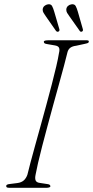

<svg xmlns="http://www.w3.org/2000/svg" viewBox="-20 -891 442 911"><path d="M149 -63Q145 -45 149 -35Q153 -25 169.5 -23L202.5 -18Q211.5 -17 215.2 -14.5Q219 -12 219 -7Q219 -3.5 213.5 -1.8Q208 0 201.5 0H24Q15.5 0 12.5 -2Q9.5 -4 9.5 -8Q9 -12 13 -14.5Q17 -17 27 -18L62.5 -22.5Q81.5 -25 92.8 -35Q104 -45 110 -62Q115 -83.5 124.5 -119Q134 -154.5 146.5 -199.8Q159 -245 172.8 -294.5Q186.5 -344 200.2 -394.5Q214 -445 226 -491.5Q238 -538 247 -576.2Q256 -614.5 260 -640Q264 -656 260 -664.5Q256 -673 240.5 -675.5L205.5 -681.5Q195 -683 191.5 -685.5Q188 -688 188 -693Q188 -697 194.5 -698.5Q201 -700 214 -700H387.5Q395.5 -700 398.5 -698.8Q401.5 -697.5 401.5 -694Q401.5 -689 397 -687Q392.5 -685 380.5 -682.5L341.5 -674Q324.5 -672 314.5 -665Q304.5 -658 300.5 -644.5Q294 -617.5 283.5 -578.2Q273 -539 259.8 -491.5Q246.5 -444 232.5 -392.8Q218.5 -341.5 205 -291.5Q191.5 -241.5 180 -197Q168.5 -152.5 160.5 -117.8Q152.5 -83 149 -63ZM237.5 -835 261.5 -753Q262.5 -750 262 -746.8Q261.5 -743.5 258 -741.5Q254.5 -739.5 251.5 -740.5Q248.5 -741.5 246 -744L197.5 -813.5Q191.5 -822 186.8 -829.8Q182 -837.5 182.5 -846.5Q183.5 -856.5 190.8 -862.8Q198 -869 207.5 -870.5Q221.5 -872.5 227 -862.5Q232.5 -852.5 237.5 -835ZM349.5 -835 373 -753Q374 -750 373.5 -746.8Q373 -743.5 369.5 -741.5Q366 -739.5 363.2 -740.5Q360.5 -741.5 358.5 -744L309.5 -813.5Q303 -822 298.5 -829.8Q294 -837.5 294.5 -846.5Q295.5 -856.5 302.5 -862.8Q309.5 -869 319 -870.5Q333.5 -872.5 339 -862.5Q344.5 -852.5 349.5 -835Z"/></svg>

Font: Fraunces Thin
Style: Italic
Weight: 250
Italic angle: -16°
Version: Version 1.000;[b76b70a41]